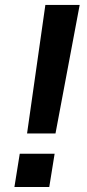

<svg xmlns="http://www.w3.org/2000/svg" viewBox="-20 -747 349 767"><path d="M161.2 -727.3 88.1 -213.8H201.7L298.3 -727.3ZM176.8 0 198.2 -132.8H58.9L37.6 0Z"/></svg>

Font: Riot Sans 2.0
Style: Bold Italic
Weight: 600
Italic angle: -9.39999°
Designer: Rasmus Andersson
Foundry: rsms
Version: Version 3.006;hotconv 1.0.109;makeotfexe 2.5.65596